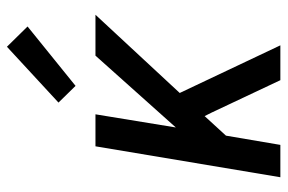

<svg xmlns="http://www.w3.org/2000/svg" viewBox="-154 -654 809 540"><g transform="rotate(-90 250.0 -384.5)"><path d="M21 0 108 -520H198L161 -294L363 -520H478L258 -283L392 0H294L203 -193L193 -213L138 -153L112 0ZM278 -576 231 -624 388 -769 445 -711Z"/></g></svg>

Font: Iosevka SS04 Medium Oblique
Style: Regular
Weight: 500
Italic angle: -9°
Monospace: yes
Designer: Belleve Invis
Foundry: Belleve Invis
Version: Version 19.0.0; ttfautohint (v1.8.4)